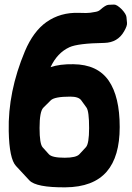

<svg xmlns="http://www.w3.org/2000/svg" viewBox="-20 -780 567 827"><path d="M17.6 -214.8Q20 -96.2 48.8 -65.2Q77.6 -34.2 106.4 -3.2Q135.3 27.8 261.7 26.9Q382.3 25.9 439.9 -41Q495.6 -105.5 495.6 -232.9Q495.6 -363.8 448.2 -432.6Q399.9 -502.4 295.9 -503.4Q237.3 -504.4 197.8 -490.7Q226.6 -552.7 279.3 -576.7Q315.4 -593.3 429.7 -595.2Q486.8 -596.7 514.2 -644.5Q528.3 -668.5 527.1 -681.2Q525.9 -693.8 524.7 -706.5Q523.4 -719.2 504.9 -739.3Q483.4 -760.7 471.4 -760.3Q459.5 -759.8 447.3 -759.3Q435.1 -758.8 411.1 -737.3Q403.8 -731 392.1 -729Q380.4 -727.1 368.7 -725.1Q356.9 -723.1 320.3 -724.6Q240.7 -727.5 180.2 -685.1Q123.5 -645 87.4 -559.6Q13.7 -384.3 17.6 -214.8ZM282.7 -363.8Q318.4 -363.8 329.8 -348.1Q341.3 -332.5 352.5 -316.7Q363.8 -300.8 363.8 -228.5Q363.8 -160.6 349.9 -145.8Q335.9 -130.9 322 -115.7Q308.1 -100.6 258.8 -100.6Q204.1 -100.6 190.7 -115.5Q177.2 -130.4 163.8 -145.3Q150.4 -160.2 150.4 -228.5Q150.4 -299.8 166.5 -315.9Q182.6 -332 198.7 -347.9Q214.8 -363.8 282.7 -363.8Z"/></svg>

Font: Comic Relief
Style: Bold
Weight: 700
Designer: Jeff Davis
Foundry: Loudifier
Version: Version 1.200; ttfautohint (v1.8.4.7-5d5b)